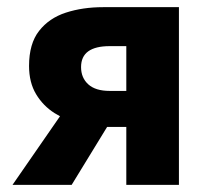

<svg xmlns="http://www.w3.org/2000/svg" viewBox="-20 -516 585 536"><path d="M332.6 0V-161.7H277Q240.4 -161.7 202.2 -171Q163.9 -180.2 132.2 -200.3Q100.4 -220.4 80.8 -253Q61.1 -285.7 61.1 -332Q61.1 -393.9 89 -429.6Q116.9 -465.4 163.8 -480.7Q210.8 -496 267.9 -496H479.5V0ZM286.2 -262.2H332.6V-387.2H286.2Q246.6 -387.2 226.4 -372.7Q206.3 -358.1 206.3 -328.7Q206.3 -298.9 226.4 -280.6Q246.6 -262.2 286.2 -262.2ZM15 0 179.4 -237.6 300.6 -196.9 180.1 0Z"/></svg>

Font: Source Sans 3 VF
Style: Regular
Weight: 200
Designer: Paul D. Hunt
Foundry: Adobe
Version: Version 3.046;hotconv 1.0.118;makeotfexe 2.5.65603